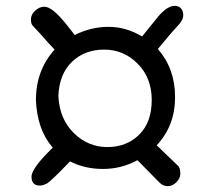

<svg xmlns="http://www.w3.org/2000/svg" viewBox="-20 -661 732 658"><path d="M517 -163 592 -91Q598 -82 598 -66Q598 -50 584.5 -36.5Q571 -23 555 -23Q539 -23 527 -35L451 -112Q396 -82 333 -82Q270 -82 220 -108Q153 -38 139.5 -31.5Q126 -25 117 -25Q88 -25 88 -55Q88 -85 161 -155Q107 -216 103 -320Q104 -421 167 -491Q144 -515 120 -543L93 -572Q86 -578 86 -594.5Q86 -611 100.5 -624.5Q115 -638 132 -638Q159 -638 207 -578Q214 -569 224 -556.5Q234 -544 236 -541Q292 -569 352 -569Q412 -569 467 -536Q474 -545 521 -603Q553 -641 579 -641Q592 -641 600 -632.5Q608 -624 608 -608Q608 -592 587 -570Q566 -548 521 -493Q580 -426 580 -328Q580 -230 517 -163ZM180 -332Q184 -253 233 -205Q282 -157 348 -157Q414 -157 457 -199.5Q500 -242 500 -318Q500 -394 452 -442.5Q404 -491 337 -491Q270 -491 226.5 -449Q183 -407 180 -332Z"/></svg>

Font: Patrick Hand SC
Style: Regular
Weight: 400
Designer: Patrick Wagesreiter
Foundry: Patrick Wagesreiter
Version: Version 1.003;PS 001.003;hotconv 1.0.70;makeotf.lib2.5.58329